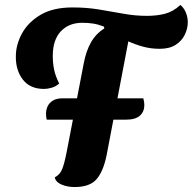

<svg xmlns="http://www.w3.org/2000/svg" viewBox="-20 -734 778 775"><path d="M281 21Q252 21 228.5 11Q205 1 201 -18Q222 -29 231 -51.5Q240 -74 249 -120L318 -478Q327 -527 347 -562.5Q367 -598 401 -619V-620L399 -627Q375 -636 355 -639Q335 -642 312 -642Q258 -642 225.5 -607.5Q193 -573 193 -508Q193 -479 198.5 -452.5Q204 -426 219 -397Q206 -385 189 -380Q172 -375 158 -375Q101 -375 72 -413Q43 -451 44 -507Q44 -553 68.5 -598.5Q93 -644 143.5 -674Q194 -704 273 -704Q330 -704 381 -695.5Q432 -687 479 -678.5Q526 -670 573 -670Q613 -670 646 -678.5Q679 -687 708 -714Q722 -703 730 -684Q738 -665 738 -644Q738 -619 726 -594Q714 -569 689 -553Q664 -537 625 -537Q589 -537 558 -545.5Q527 -554 498 -567L411 -111Q398 -44 370.5 -11.5Q343 21 281 21ZM168.9 -251Q166.8 -257.3 166.2 -265.2Q165.7 -273.1 165.7 -277.3Q166.8 -304.6 184.1 -320.9Q201.4 -337.1 230.8 -337.1H558.4Q562.6 -322.4 562.6 -309.8Q562.6 -283.6 544.8 -267.3Q526.9 -251 489.1 -251Z"/></svg>

Font: Sansita Swashed SemiBold
Style: Regular
Weight: 600
Designer: Pablo Cosgaya
Foundry: Omnibus-Type
Version: Version 1.003; ttfautohint (v1.8.3)